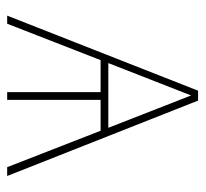

<svg xmlns="http://www.w3.org/2000/svg" viewBox="-38 -520 559 522"><g transform="rotate(90 241.0 -259.5)"><path d="M336 -254H252V0H231V-254H144L45 0H23L227 -519H254L459 0H435ZM328 -275 240 -500 152 -275Z"/></g></svg>

Font: Fira Sans Thin
Style: Regular
Weight: 100
Designer: bBox Type GmbH & Carrois Corporate GbR & Edenspiekermann AG
Foundry: bBox Type GmbH & Carrois Corporate GbR & Edenspiekermann AG
Version: Version 4.301